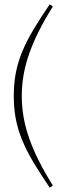

<svg xmlns="http://www.w3.org/2000/svg" viewBox="-20 -731 292 886"><path d="M80.5 -288Q80.5 -240 88.5 -192.8Q96.5 -145.5 113.8 -95.5Q131 -45.5 158.2 9Q185.5 63.5 224 125.5L209.5 135Q165.5 70.5 134 17.5Q102.5 -35.5 82.5 -84Q62.5 -132.5 53 -181.8Q43.5 -231 43.5 -288Q43.5 -345 53 -394.5Q62.5 -444 82.5 -492.5Q102.5 -541 134 -594Q165.5 -647 209.5 -711L224 -701.5Q185.5 -639.5 158.2 -585Q131 -530.5 113.8 -480.5Q96.5 -430.5 88.5 -383.2Q80.5 -336 80.5 -288Z"/></svg>

Font: Newsreader 24pt ExtraLight
Style: Regular
Weight: 250
Designer: Hugues Gentile
Foundry: Production Type
Version: Version 1.003